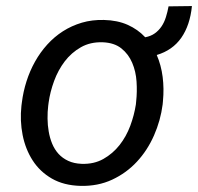

<svg xmlns="http://www.w3.org/2000/svg" viewBox="-20 -604 654 634"><path d="M52.2 -265.6Q56.6 -301.3 67.6 -335.7Q78.6 -370.1 95.7 -400.6Q112.8 -431.2 136 -456.8Q159.2 -482.4 187.7 -500.7Q216.3 -519 250.2 -529.1Q284.2 -539.1 323.2 -538.1Q367.7 -537.1 401.6 -522Q435.5 -506.8 459.5 -481Q478 -484.4 491.2 -493.9Q504.4 -503.4 513.4 -516.8Q522.5 -530.3 527.8 -547.4Q533.2 -564.5 536.6 -583L613.8 -584Q607.4 -520.5 578.6 -479.2Q549.8 -438 497.6 -422.4Q512.2 -388.7 517.1 -349.9Q522 -311 518.1 -270.5L517.1 -259.3Q510.3 -206.1 488.5 -156.7Q466.8 -107.4 432.1 -70.1Q397.5 -32.7 350.3 -10.7Q303.2 11.2 245.6 9.8Q190.4 8.3 151.1 -14.4Q111.8 -37.1 87.9 -74.2Q64 -111.3 54.7 -158.2Q45.4 -205.1 50.8 -254.9ZM139.2 -254.9Q136.7 -234.4 137 -212.4Q137.2 -190.4 140.9 -169.4Q144.5 -148.4 152.3 -129.4Q160.2 -110.4 173.3 -95.9Q186.5 -81.5 205.3 -72.8Q224.1 -64 249.5 -63Q290 -61.5 321.3 -79.1Q352.5 -96.7 374.8 -125Q397 -153.3 410.2 -188.7Q423.3 -224.1 428.7 -259.3L429.7 -270Q433.1 -300.8 430.9 -334.5Q428.7 -368.2 416.5 -396.7Q404.3 -425.3 380.9 -444.1Q357.4 -462.9 319.3 -464.4Q278.3 -465.8 247.1 -448Q215.8 -430.2 193.8 -401.4Q171.9 -372.6 158.7 -336.7Q145.5 -300.8 140.6 -265.6Z"/></svg>

Font: Roboto Mono
Style: Italic
Weight: 400
Designer: Google
Version: Version 2.000985; 2015; ttfautohint (v1.3)